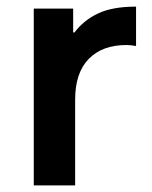

<svg xmlns="http://www.w3.org/2000/svg" viewBox="-20 -560 460 580"><path d="M205 -462Q233 -499 276.5 -519.5Q320 -540 391 -540V-421Q374 -424 362 -424Q289 -424 248 -382Q207 -340 207 -259V0H82V-534H201V-462Z"/></svg>

Font: CMG Sans SemiBold
Style: Regular
Weight: 600
Designer: Julieta Ulanovsky
Foundry: Julieta Ulanovsky
Version: Version 7.200